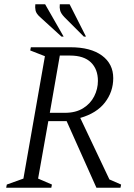

<svg xmlns="http://www.w3.org/2000/svg" viewBox="-20 -882 629 902"><path d="M9 0 12 -15 90 -43 191 -618 122 -645 125 -660H311Q406 -660 459 -621Q512 -582 512 -515Q512 -451 473 -400.5Q434 -350 357 -328L494 -39L549 -15L546 0H433L293 -313H207L159 -43L224 -15L221 0ZM309 -621H261L214 -352H285Q336 -352 370.5 -373.5Q405 -395 422.5 -429.5Q440 -464 440 -502Q440 -557 407 -589Q374 -621 309 -621ZM374 -710 282 -802Q266 -819 262.5 -833Q259 -847 261 -862H307L384 -710ZM269 -710 168 -802Q150 -818 147 -833Q144 -848 146 -862H192L279 -710Z"/></svg>

Font: Spectral Light
Style: Italic
Weight: 300
Italic angle: -10°
Designer: Jean-Baptiste Levee
Foundry: Production Type
Version: Version 2.001